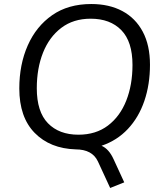

<svg xmlns="http://www.w3.org/2000/svg" viewBox="-20 -734 807 955"><path d="M528 201 467 69Q439 9 356 9H357Q229 5 152.5 -73Q76 -151 76 -294Q76 -413 118 -508Q160 -603 239.5 -658.5Q319 -714 434 -714Q523 -714 588.5 -679Q654 -644 690 -576.5Q726 -509 726 -412Q726 -314 698 -232Q670 -150 616 -92.5Q562 -35 485 -9Q522 7 545 58L598 173ZM370 -64Q457 -64 517 -109.5Q577 -155 608 -233.5Q639 -312 639 -411Q639 -527 583.5 -584Q528 -641 431 -641Q345 -641 285 -595.5Q225 -550 194 -472Q163 -394 163 -295Q163 -178 218.5 -121Q274 -64 370 -64Z"/></svg>

Font: Nunito Sans
Style: Italic
Weight: 400
Italic angle: -9°
Designer: Vernon Adams
Foundry: Vernon Adams
Version: Version 3.006; ttfautohint (v1.8.3)